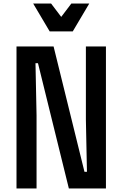

<svg xmlns="http://www.w3.org/2000/svg" viewBox="-20 -1062 690 1082"><path d="M73 0V-800H282L456 -94H470L464 -388V-800H577V0H368L194 -706H180L186 -412V0ZM483 -1042 390 -885H260L167 -1042H268L359 -922H291L382 -1042Z"/></svg>

Font: Martian Mono SemiCondensed Medium
Style: Regular
Weight: 500
Width: 4
Designer: Roman Shamin
Foundry: Evil Martians
Version: Version 1.000